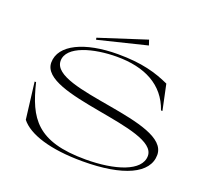

<svg xmlns="http://www.w3.org/2000/svg" viewBox="-146 -1049 1336 1242"><g transform="rotate(20 522.0 -428.5)"><path d="M539 15C820 15 981 -61 981 -189C981 -425 188 -346 185 -547C184 -651 362 -697 520 -697C710 -697 851 -627 905 -468H915L878 -643C786 -685 685 -715 520 -715C293 -715 132 -640 132 -517C132 -291 926 -358 926 -162C926 -56 755 -3 554 -3C219 -3 139 -134 83 -364H73L104 -112C165 -34 317 15 539 15ZM688 -836 676 -872 351 -767 354 -754Z"/></g></svg>

Font: Sprat Extended Light
Style: Regular
Weight: 300
Width: 9
Designer: Ethan Nakache
Foundry: Collletttivo
Version: Version 2.000;Glyphs 3.2 (3217)